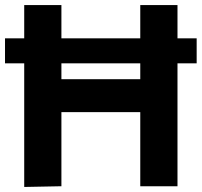

<svg xmlns="http://www.w3.org/2000/svg" viewBox="-20 -743 805 766"><path d="M764.6 -490.2V-590.2H0Q0 -579 0 -559.6Q0 -540.2 0 -520.8Q0 -501.5 0 -490.2ZM76.6 -722.7V2.9L225 0V-295.7H539.6V0H688.1V-722.7H539.6V-427H225V-722.7Z"/></svg>

Font: Giphurs SC
Style: Regular
Weight: 400
Version: Version 0.920